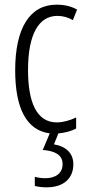

<svg xmlns="http://www.w3.org/2000/svg" viewBox="-20 -562 370 822"><path d="M294 141C294 96 265 65 211 56L230 9C256 7 285 0 306 -12V-59C278 -46 250 -38 223 -38C138 -38 100 -122 100 -262C100 -416 146 -494 226 -494C248 -494 271 -488 292 -476L310 -521C285 -535 257 -542 222 -542C107 -542 45 -441 45 -261C45 -99 93 -4 193 9L163 80C214 84 248 100 248 141C248 179 219 201 174 201C160 201 143 199 129 195V234C143 238 162 240 180 240C251 240 294 203 294 141Z"/></svg>

Font: Noto Sans Kannada ExtraCondensed Light
Style: Regular
Weight: 300
Width: 2
Designer: Jelle Bosma - Monotype Design Team
Foundry: Monotype Imaging Inc.
Version: Version 2.005